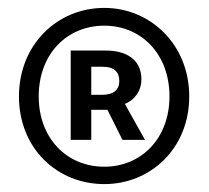

<svg xmlns="http://www.w3.org/2000/svg" viewBox="-20 -823 530 486"><path d="M244 -357C361 -357 459 -447 459 -579C459 -710 361 -803 244 -803C125 -803 28 -710 28 -579C28 -447 125 -357 244 -357ZM244 -401C149 -401 78 -473 78 -579C78 -686 149 -758 244 -758C338 -758 409 -686 409 -579C409 -473 338 -401 244 -401ZM159 -469H211V-545H252L290 -469H347L296 -560C323 -571 338 -595 338 -622C338 -674 297 -695 249 -695H159ZM211 -583V-654H240C271 -654 282 -639 282 -618C282 -595 267 -583 238 -583Z"/></svg>

Font: Spoqa Han Sans Neo Medium
Style: Regular
Weight: 500
Designer: [Spoqa Han Sans Neo] Dong-huui Kim  Younghwa Kang  Yujin Lee  [Noto Sans] Ryoko NISHIZUKA  (kana & ideographs); Paul D. 
Foundry: Spoqa (http://www.spoqa-han-sans.com)
Version: Version 1.000